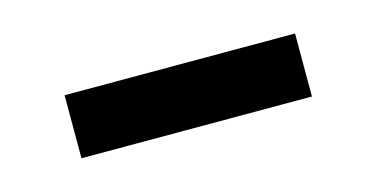

<svg xmlns="http://www.w3.org/2000/svg" viewBox="-28 -383 402 206"><g transform="rotate(-15 173.5 -280.0)"><path d="M46 -315H302V-245H46Z"/></g></svg>

Font: `nÑOSR
Style: Regular
Weight: 400
Designer: Ryoko NISHIZUKA ¬âXZm¬º[P (kana & ideographs); Paul D. Hunt (Latin, Greek & Cyrillic); Wenlong ZHANG _ e¬á¬ü¬ô (bopomof
Foundry: Adobe Systems Incorporated
Version: Version 1.00 June 24, 2014, initial release